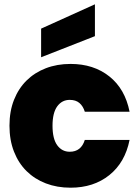

<svg xmlns="http://www.w3.org/2000/svg" viewBox="-20 -865 647 892"><path d="M24 -281Q24 -348 45 -401Q66 -454 103.5 -491Q141 -528 193 -548Q245 -568 308 -568Q415 -568 488 -510Q561 -452 582 -346H374Q366 -372 349 -386.5Q332 -401 304 -401Q268 -401 246 -371Q224 -341 224 -281Q224 -220 246 -190Q268 -160 304 -160Q357 -160 374 -215H582Q561 -110 488 -51.5Q415 7 308 7Q245 7 193 -13Q141 -33 103.5 -70Q66 -107 45 -160.5Q24 -214 24 -281ZM421 -845V-697L171 -599V-732Z"/></svg>

Font: SVN-Poppins ExtraBold
Style: Regular
Weight: 800
Designer: Ninad Kale (Devanagari), Jonny Pinhorn (Latin)
Foundry: Indian Type Foundry
Version: Version 3.002 2017; ttfautohint (v1.8.3)